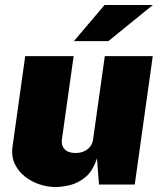

<svg xmlns="http://www.w3.org/2000/svg" viewBox="-20 -743 649 773"><path d="M203 10Q171.5 10 139 -0.8Q106.5 -11.5 80 -32.5Q53.5 -53.5 39.2 -83.8Q25 -114 30.5 -153L81.5 -517H276.5L229 -180Q226 -157.5 240.2 -142.2Q254.5 -127 284 -127Q313.5 -127 332.5 -142.2Q351.5 -157.5 354.5 -180L402 -517H595L522.5 0H378.5L370.5 -106Q354 -54.5 323.8 -29.8Q293.5 -5 260.8 2.5Q228 10 203 10ZM401 -723H595.5L416.5 -577.5H277.5Z"/></svg>

Font: Public Sans Black
Style: Italic
Weight: 900
Italic angle: -8°
Designer: The Public Sans project authors (U.S. Web Design System). Libre Franklin designed by Pablo Impallari and Rodrigo Fuenzal
Version: Version 1.007; ttfautohint (v1.8.1) -l 8 -r 50 -G 200 -x 14 